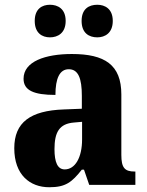

<svg xmlns="http://www.w3.org/2000/svg" viewBox="-20 -777 616 807"><path d="M389 -620C421 -620 454 -638 454 -689C454 -740 421 -757 389 -757C354 -757 323 -740 323 -689C323 -638 354 -620 389 -620ZM190 -620C223 -620 256 -638 256 -689C256 -740 223 -757 190 -757C157 -757 126 -740 126 -689C126 -638 157 -620 190 -620ZM187 10C256 10 282 -11 324 -64H333L355 0H549V-56H546C504 -56 490 -72 490 -126V-380C490 -505 420 -550 282 -550C171 -550 79 -519 79 -446C79 -397 122 -378 213 -378C213 -448 231 -486 269 -486C309 -486 324 -448 324 -374V-320L248 -317C108 -312 40 -263 40 -154C40 -42 106 10 187 10ZM252 -65C222 -65 209 -95 209 -150C209 -221 229 -257 291 -262L325 -265V-191C325 -115 296 -65 252 -65Z"/></svg>

Font: Noto Serif Georgian SemiCondensed ExtraBold
Style: Regular
Weight: 800
Width: 4
Designer: Monotype Design Team, Akaki Razmadze
Foundry: Google LLC
Version: Version 2.003